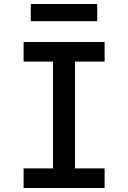

<svg xmlns="http://www.w3.org/2000/svg" viewBox="-20 -940 640 960"><path d="M98 0V-98H245V-632H98V-730H503V-632H355V-98H503V0ZM134 -834V-920H466V-834Z"/></svg>

Font: Tiny SemiBold
Style: Regular
Weight: 600
Designer: Philipp Nurullin, Konstantin Bulenkov
Foundry: JetBrains
Version: Version 2.251; ttfautohint (v1.8.4.7-5d5b)